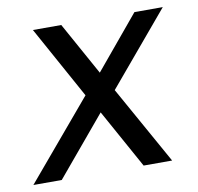

<svg xmlns="http://www.w3.org/2000/svg" viewBox="-69 -583 672 650"><g transform="rotate(-10 267.0 -258.5)"><path d="M-5 0 221.5 -268.5 84.5 -517H182L282.5 -335.5L433.5 -517H531L322 -268.5L472 0H374L262 -202.5L92.5 0Z"/></g></svg>

Font: Public Sans
Style: Italic
Weight: 400
Italic angle: -8°
Designer: The Public Sans project authors (U.S. Web Design System). Libre Franklin designed by Pablo Impallari and Rodrigo Fuenzal
Version: Version 1.008; ttfautohint (v1.8.1) -l 8 -r 50 -G 200 -x 14 